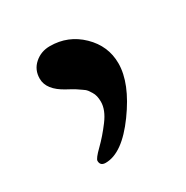

<svg xmlns="http://www.w3.org/2000/svg" viewBox="-83 -185 416 430"><g transform="rotate(-30 125.0 29.5)"><path d="M97 -115Q144 -115 177.5 -82.5Q211 -50 211 -5Q211 46 164.5 110Q118 174 75 174Q61 174 61 161Q61 155 79.5 137Q98 119 116 95Q134 71 134 50Q134 42 132.5 35.5Q131 29 127.5 23.5Q124 18 121.5 14.5Q119 11 112 6.5Q105 2 102.5 0Q100 -2 91 -7Q82 -12 80 -13Q41 -34 41 -63Q41 -86 57.5 -100.5Q74 -115 97 -115Z"/></g></svg>

Font: EB Garamond 08
Style: Regular
Weight: 400
Version: Version 0.016 ; ttfautohint (v1.5)